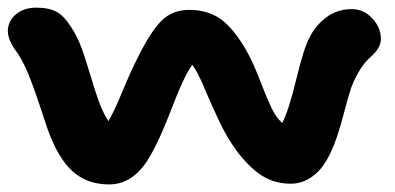

<svg xmlns="http://www.w3.org/2000/svg" viewBox="-20 -508 1043 507"><path d="M268.1 -21Q210.4 -21 172.1 -55.2Q133.8 -89.4 106 -166Q101.1 -181.2 90.8 -211.7Q80.6 -242.2 76.2 -255.1Q71.8 -268.1 63.5 -290.3Q55.2 -312.5 49.6 -325Q43.9 -337.4 35.9 -352.1Q27.8 -366.7 19 -377.9Q-2.4 -409.2 1.2 -433.6Q4.9 -458 25.6 -472.9Q46.4 -487.8 75.2 -487.8Q108.9 -487.8 129.4 -476.8Q149.9 -465.8 169.9 -433.1Q189.5 -403.3 204.1 -356.2Q218.8 -309.1 233.2 -262.9Q247.6 -216.8 266.1 -188Q280.8 -211.9 303.2 -266.4Q325.7 -320.8 342.8 -354Q376.5 -422.4 405.3 -452.1Q434.1 -481.9 480 -481.9Q534.7 -481.9 571 -451.2Q607.4 -420.4 641.1 -355Q655.3 -325.7 670.4 -286.1Q685.5 -246.6 697 -222.7Q708.5 -198.7 725.1 -183.1Q742.2 -215.3 762 -297.4Q781.7 -379.4 796.9 -408.2Q812.5 -439.9 841.3 -461.9Q870.1 -483.9 909.2 -483.9Q939.9 -483.9 962.9 -459.7Q985.8 -435.5 985.8 -404.8Q985.8 -381.3 959 -357.9Q940.4 -341.8 926.3 -316.7Q912.1 -291.5 905.8 -271.7Q899.4 -252 889.9 -215.8Q880.4 -179.7 875 -163.1Q851.1 -85 819.1 -54Q787.1 -22.9 748 -22.9Q708.5 -22.9 676.5 -41.3Q644.5 -59.6 609.9 -103Q582.5 -138.2 559.8 -186Q537.1 -233.9 519.5 -275.9Q502 -317.9 487.8 -336.9Q465.8 -307.1 434.1 -223.6Q402.3 -140.1 376 -95.2Q333.5 -21 268.1 -21Z"/></svg>

Font: Shantell Sans Irregular
Style: Bold
Weight: 700
Designer: Stephen Nixon, Anya Danilova, Shantell Martin
Foundry: Arrow Type
Version: Version 1.006;[9816181b4]